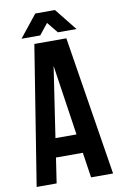

<svg xmlns="http://www.w3.org/2000/svg" viewBox="-94 -900 594 952"><g transform="rotate(-10 203.5 -424.0)"><path d="M284.2 -700.2 396 0H285.2L266.1 -127H130.9L111.8 0H11.2L123 -700.2ZM198.2 -576.2 145 -222.2H251ZM159.2 -736.8H64.9L153.8 -848.1H252.9L341.8 -736.8H248L203.1 -792Z"/></g></svg>

Font: VL Bebas Neue Bold
Style: Regular
Weight: 700
Designer: Ryoichi Tsunekawa
Foundry: Ryoichi Tsunekawa
Version: Version 1.300